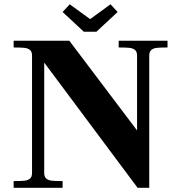

<svg xmlns="http://www.w3.org/2000/svg" viewBox="-20 -894 842 914"><path d="M132.5 -70.5V-629.5Q132.5 -647.8 122.8 -656.1Q113 -664.3 96.4 -666.2Q79.7 -668 45 -668V-700H310L632.5 -273V-629.5Q632.5 -647.8 622.8 -656.1Q613.1 -664.3 596.3 -666.2Q579.5 -668 545 -668V-700H777.5V-668Q743 -668 726.5 -666.2Q710 -664.5 700.2 -656.2Q690.5 -647.9 690.5 -629.5V0H635L190.5 -596V-70.5Q190.5 -52.2 200.2 -43.9Q210 -35.7 226.6 -33.8Q243.3 -32 278 -32V0H45V-32Q79.7 -32 96.4 -33.8Q113 -35.7 122.8 -43.9Q132.5 -52.2 132.5 -70.5ZM379 -743 278 -837 312 -873.5 409 -803 506 -873.5 540 -837 439 -743Z"/></svg>

Font: Didactic
Style: Regular
Weight: 400
Designer: Tyler Finck
Foundry: Etcetera Type Co
Version: Version 3.007;FEAKit 1.0